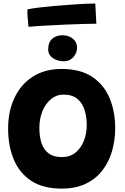

<svg xmlns="http://www.w3.org/2000/svg" viewBox="-20 -1055 717 1100"><path d="M333 25.5Q226 25.5 158.2 -19.5Q90.5 -64.5 58.5 -142.2Q26.5 -220 26.5 -318Q26.5 -417 62.8 -494.2Q99 -571.5 167.8 -615.8Q236.5 -660 333 -660Q440 -660 507.8 -615Q575.5 -570 607.8 -493Q640 -416 640 -320Q640 -252.5 622.2 -190.5Q604.5 -128.5 567.5 -79.8Q530.5 -31 472.2 -2.8Q414 25.5 333 25.5ZM335.5 -155Q381.5 -155 413 -181Q444.5 -207 460.8 -249Q477 -291 477 -338.5Q477 -385 464.5 -424.8Q452 -464.5 423 -488.8Q394 -513 344 -513Q303.5 -513 272 -487Q240.5 -461 223 -417.8Q205.5 -374.5 205.5 -322Q205.5 -274 217.5 -236.2Q229.5 -198.5 258 -176.8Q286.5 -155 335.5 -155ZM337.5 -853Q374 -853 397.8 -833Q421.5 -813 421.5 -783Q421.5 -751.5 400.2 -727.8Q379 -704 347 -704Q309 -704 282.5 -722.5Q256 -741 256 -772.5Q256 -812 278.8 -832.5Q301.5 -853 337.5 -853ZM532 -919Q505 -919 458 -917.8Q411 -916.5 354.8 -914Q298.5 -911.5 243 -908.5Q187.5 -905.5 143.5 -901.5Q140.5 -927.5 138.5 -952.2Q136.5 -977 137 -1001.5Q161.5 -1006.5 201 -1011.5Q240.5 -1016.5 286.5 -1020.5Q332.5 -1024.5 378.2 -1027.8Q424 -1031 462.8 -1033Q501.5 -1035 526 -1035Z"/></svg>

Font: Grandstander ExtraBold
Style: Regular
Weight: 800
Designer: Tyler Finck
Foundry: Etcetera Type Co
Version: Version 1.200; ttfautohint (v1.8.3)